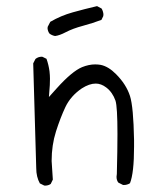

<svg xmlns="http://www.w3.org/2000/svg" viewBox="-20 -617 540 621"><path d="M314 -564.9Q314.5 -566.4 314.5 -570.1Q314.5 -573.7 313 -579.1Q311.5 -584.5 308.6 -589.4L293.9 -597.2Q253.9 -587.9 215.3 -577.1Q176.8 -566.4 142.6 -546.4L134.3 -530.3Q133.8 -529.3 133.8 -525.9Q133.8 -522.5 135.3 -517.6Q136.7 -512.7 140.1 -508.3Q147.9 -502.4 158.2 -500.5Q172.9 -502.4 192.4 -512.7Q215.8 -524.9 247.8 -533.4Q279.8 -542 308.1 -552.7ZM122.6 -17.1Q124 -16.6 125 -16.6Q126 -16.6 126.7 -16.6Q127.4 -16.6 129.2 -16.8Q130.9 -17.1 132.1 -17.3Q133.3 -17.6 134.8 -17.8Q136.2 -18.1 137.2 -18.6Q138.2 -19 139.6 -19.5Q141.6 -20.5 144 -22L150.9 -36.1L147 -96.2V-96.7Q147 -147.5 161.1 -191.9Q175.3 -236.3 191.4 -270.5Q208.5 -306.6 244.6 -331.1Q269 -346.7 289.6 -346.7Q307.1 -346.7 323.7 -334Q343.8 -318.8 353.5 -291.5Q359.9 -271.5 359.9 -183.6Q359.9 -131.8 357.9 -54.2Q356.9 -49.3 356.9 -45.4Q356.9 -33.7 362.8 -26.4L377.4 -19Q378.9 -18.6 379.9 -18.6Q391.6 -18.6 400.4 -24.4Q413.6 -57.6 413.6 -142.6Q413.6 -152.8 413.6 -164.1Q411.6 -272 400.4 -306.6Q388.2 -344.2 355.5 -377Q331.1 -401.9 305.7 -407.2Q296.9 -408.7 287.6 -408.7Q267.6 -408.7 245.6 -399.9Q212.9 -386.2 164.1 -332L138.2 -303.2L141.1 -341.8Q141.6 -351.1 141.6 -362.3Q141.6 -373.5 140.1 -386.7Q137.2 -407.7 130.4 -426.8L117.7 -433.1Q116.7 -433.6 115.7 -433.6Q103.5 -433.6 94.7 -426.3L87.4 -412.1L97.2 -73.2Q97.2 -44.9 108.9 -23.9Z"/></svg>

Font: NaikaiFont
Style: ExtraLight
Weight: 200
Version: Version 1.89